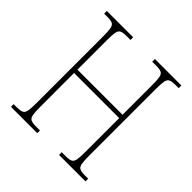

<svg xmlns="http://www.w3.org/2000/svg" viewBox="-188 -863 1011 1011"><g transform="rotate(45 318.0 -357.0)"><path d="M41 0V-20H66Q91 -20 103 -26Q115 -32 118.5 -51Q122 -70 122 -108V-606Q122 -645 118.5 -663.5Q115 -682 103 -688Q91 -694 66 -694H41V-714H237V-694H206Q181 -694 169 -688Q157 -682 153.5 -663.5Q150 -645 150 -606V-386H486V-606Q486 -645 482.5 -663.5Q479 -682 467 -688Q455 -694 430 -694H399V-714H596V-694H570Q545 -694 533 -688Q521 -682 517.5 -663.5Q514 -645 514 -606V-108Q514 -70 517.5 -51Q521 -32 533 -26Q545 -20 570 -20H596V0H399V-20H430Q455 -20 467 -26Q479 -32 482.5 -51Q486 -70 486 -108V-361H150V-108Q150 -70 153.5 -51Q157 -32 169 -26Q181 -20 206 -20H237V0Z"/></g></svg>

Font: Noto Serif Thai Condensed Thin
Style: Regular
Weight: 100
Width: 3
Designer: Monotype Design Team
Foundry: Monotype Imaging Inc.
Version: Version 2.001; ttfautohint (v1.8.4.7-5d5b)